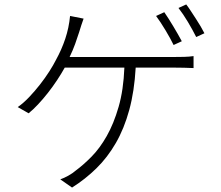

<svg xmlns="http://www.w3.org/2000/svg" viewBox="-20 -800 996 866"><path d="M60 -317Q86 -335 112 -362.5Q138 -390 161 -419.5Q184 -449 202.5 -478Q221 -507 232 -529Q258 -576 274.5 -625.5Q291 -675 296 -728L357 -716Q352 -701 346.5 -685.5Q341 -670 337 -655Q329 -630 319 -602Q309 -574 294 -543H769Q787 -543 810 -543.5Q833 -544 853 -547V-493Q833 -494 809.5 -494.5Q786 -495 769 -495H592Q586 -388 563 -304Q540 -220 502.5 -155Q465 -90 415 -41Q365 8 305 46L252 9Q269 3 288 -7.5Q307 -18 322 -31Q356 -56 393 -93.5Q430 -131 461.5 -186.5Q493 -242 515 -318Q537 -394 541 -495H272Q257 -468 237.5 -438.5Q218 -409 196 -381Q174 -353 151.5 -329Q129 -305 109 -289ZM763 -597Q749 -626 726.5 -663.5Q704 -701 684 -728L721 -745Q739 -719 761.5 -681.5Q784 -644 800 -614ZM865 -633Q849 -665 827.5 -701Q806 -737 785 -764L820 -780Q830 -767 841 -750Q852 -733 863.5 -715.5Q875 -698 885 -681Q895 -664 902 -650Z"/></svg>

Font: Kinto Sans Light
Style: Regular
Weight: 300
Designer: Authors: Ryoko NISHIZUKA  (kana & ideographs); Paul D. Hunt (Latin, Greek & Cyrillic); Wenlong ZHANG  (bopomofo); Sandol
Foundry: Adobe Systems Incorporated, ookami Inc.
Version: Version 0.001